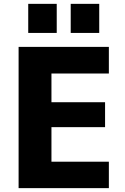

<svg xmlns="http://www.w3.org/2000/svg" viewBox="-20 -973 648 993"><path d="M76.2 0V-730.5H543V-592.8H246.1V-444.3H523.4V-315.4H246.1V-136.7H543V0ZM126 -802.7V-953.1H273.4V-802.7ZM345.7 -802.7V-953.1H493.2V-802.7Z"/></svg>

Font: GenEi M Gothic v2 Heavy
Style: Regular
Weight: 800
Version: Version 2.0